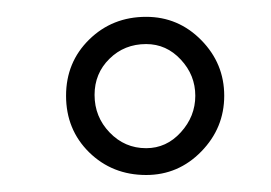

<svg xmlns="http://www.w3.org/2000/svg" viewBox="-20 -683 320 227"><path d="M58.1 -569.8Q58.1 -609.4 85.4 -636.2Q112.8 -663.1 152.8 -663.1Q190.9 -663.1 218 -635.5Q245.1 -607.9 245.1 -569.8Q245.1 -531.7 218 -503.9Q190.9 -476.1 152.8 -476.1Q112.8 -476.1 85.4 -502.9Q58.1 -529.8 58.1 -569.8ZM91.8 -570.8Q91.8 -544.9 109.6 -526.4Q127.4 -507.8 152.8 -507.8Q176.8 -507.8 193.8 -526.6Q210.9 -545.4 210.9 -569.8Q210.9 -594.2 193.8 -612.5Q176.8 -630.9 152.8 -630.9Q127 -630.9 109.4 -613.5Q91.8 -596.2 91.8 -570.8Z"/></svg>

Font: Dihjauti
Style: Italic
Weight: 400
Italic angle: -9°
Designer: T. Christopher White
Version: Version 3.0.0